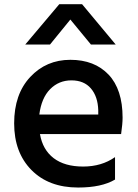

<svg xmlns="http://www.w3.org/2000/svg" viewBox="-20 -840 643 894"><path d="M550.8 -292Q550.8 -263.7 543.9 -215.8H166Q178.7 -142.6 230 -103.5Q281.2 -64.5 367.2 -64.5Q453.1 -64.5 515.6 -108.4V-3.9Q453.1 33.2 343.8 33.2Q207 33.2 126.5 -48.3Q45.9 -129.9 45.9 -265.6Q45.9 -401.4 120.6 -481.4Q195.3 -561.5 307.6 -561.5Q419.9 -561.5 485.4 -492.7Q550.8 -423.8 550.8 -292ZM97.7 -632.8 255.9 -820.3H362.3L518.6 -632.8H403.3L307.6 -749L212.9 -632.8ZM163.1 -306.6H437.5V-327.1Q435.5 -390.6 403.3 -428.2Q371.1 -465.8 312.5 -465.8Q253.9 -465.8 213.4 -424.8Q172.9 -383.8 163.1 -306.6Z"/></svg>

Font: GenEi M Gothic v2 Medium
Style: Regular
Weight: 500
Version: Version 2.0